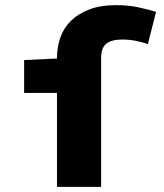

<svg xmlns="http://www.w3.org/2000/svg" viewBox="-20 -728 640 748"><path d="M202 0V-366H74V-494L202 -500V-502Q202 -544 215 -581.5Q228 -619 256.5 -647Q285 -675 328.5 -691.5Q372 -708 434 -708Q479 -708 518.5 -699.5Q558 -691 588 -682L556 -556Q535 -564 509 -569Q483 -574 456 -574Q415 -574 394.5 -558Q374 -542 374 -502V0Z"/></svg>

Font: Source Code Pro Black
Style: Regular
Weight: 900
Monospace: yes
Designer: Paul D. Hunt, Teo Tuominen
Foundry: Adobe Systems Incorporated
Version: Version 2.030;PS 1.000;hotconv 16.6.51;makeotf.lib2.5.65220